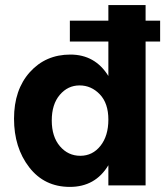

<svg xmlns="http://www.w3.org/2000/svg" viewBox="-20 -727 651 753"><path d="M551 0H405V-79Q354 6 254 6Q154 6 94.5 -71Q35 -148 35 -261.5Q35 -375 97 -444Q159 -513 256 -513Q353 -513 405 -429V-564H254V-646H405V-707H551V-646H608V-564H551ZM292 -392Q246 -392 214.5 -355Q183 -318 183 -254.5Q183 -191 215 -153.5Q247 -116 295 -116Q343 -116 374 -155Q405 -194 405 -258Q405 -322 371.5 -357Q338 -392 292 -392Z"/></svg>

Font: Hind Mysuru
Style: Bold
Weight: 700
Designer: Manushi Parikh, Hitesh Malaviya
Foundry: Indian Type Foundry
Version: Version 0.703;PS 1.0;hotconv 1.0.86;makeotf.lib2.5.63406